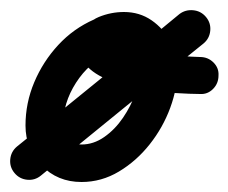

<svg xmlns="http://www.w3.org/2000/svg" viewBox="-79 -322 457 384"><path d="M109 -283Q123 -290 137.5 -284.5Q152 -279 158 -265Q165 -251 159.5 -236.5Q154 -222 140 -215Q99 -197 73 -156.5Q47 -116 47 -71Q47 -54 57 -43.5Q67 -33 84 -33Q108 -33 129.5 -48Q151 -63 167 -86.5Q183 -110 192 -135.5Q201 -161 201 -183Q201 -196 192 -209.5Q183 -223 169 -223Q162 -223 156 -222Q152 -221 152 -221Q153 -222 154.5 -224.5Q156 -227 155 -226Q155 -226 155 -225Q155 -225 155 -225Q154 -221 154.5 -228Q155 -235 154 -238Q154 -238 153 -238Q161 -233 170 -230Q179 -227 188 -224Q220 -216 254 -212.5Q288 -209 321 -208Q321 -208 321 -208Q321 -208 321 -208Q337 -208 348 -197Q359 -186 358 -171Q358 -155 347 -144Q336 -133 321 -134Q303 -134 270 -136Q237 -138 200.5 -144.5Q164 -151 133.5 -164Q103 -177 88 -198Q73 -219 85 -251Q85 -251 85 -251Q85 -250 85 -250Q94 -278 118.5 -288Q143 -298 169 -298Q200 -298 224 -281.5Q248 -265 262 -238.5Q276 -212 276 -183Q276 -146 261.5 -106.5Q247 -67 220.5 -33.5Q194 0 159 21Q124 42 84 42Q36 42 4 9Q-28 -24 -28 -71Q-28 -116 -10.5 -157.5Q7 -199 37.5 -232Q68 -265 109 -283Q109 -283 109 -283Q109 -283 109 -283ZM280 -294Q292 -303 307.5 -301.5Q323 -300 333 -288Q343 -276 341.5 -260.5Q340 -245 328 -235Q246 -169 165 -103Q84 -37 3 29Q3 29 3 29Q3 29 3 29Q-9 39 -24.5 37.5Q-40 36 -50 24Q-60 12 -58.5 -3.5Q-57 -19 -45 -29Q37 -95 118 -161Q199 -227 280 -294Q280 -294 280 -294Q280 -294 280 -294Z"/></svg>

Font: FRB American Cursive Guidelines Arrows Extrabold
Style: Bold Italic
Weight: 800
Italic angle: -25°
Version: Version 2.0;Modular Font Editor K font №1